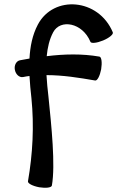

<svg xmlns="http://www.w3.org/2000/svg" viewBox="-20 -852 545 892"><path d="M87 -494C97 -496 107 -498 117 -499C119 -464 122 -430 126 -396C139 -267 132 -137 110 -10C108 0 131 12 162 18C193 23 219 20 221 10C238 -86 219 -266 205 -404C201 -436 198 -470 196 -503C272 -503 347 -491 422 -478C432 -476 444 -499 450 -530C455 -561 452 -587 442 -589C361 -603 279 -601 197 -591C201 -631 209 -668 227 -702C260 -765 363 -747 400 -658C403 -649 430 -652 459 -664C488 -676 508 -693 504 -702C438 -860 229 -876 156 -738C130 -689 120 -635 117 -580C102 -577 88 -575 73 -572C56 -569 45 -549 49 -528C53 -506 70 -491 87 -494Z"/></svg>

Font: Nupuram SemiBold
Style: Regular
Weight: 600
Designer: Santhosh Thottingal (santhosh.thottingal@gmail.com)
Foundry: SMC
Version: Version 1.000